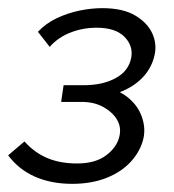

<svg xmlns="http://www.w3.org/2000/svg" viewBox="-31 -443 428 471"><path d="M146 8Q95 8 55 -9.5Q15 -27 -11 -62L29 -96Q53 -69 84.5 -55.5Q116 -42 158 -42Q203 -42 229.5 -62Q256 -82 262 -109Q267 -131 256 -149.5Q245 -168 222.5 -180.5Q200 -193 169 -193H119L125 -234H175Q221 -234 253 -251.5Q285 -269 291 -302Q296 -331 274 -353Q252 -375 206 -375Q172 -375 141.5 -363Q111 -351 91 -328L62 -365Q82 -386 108.5 -398.5Q135 -411 164 -417Q193 -423 220 -423Q271 -423 301.5 -404.5Q332 -386 343.5 -359Q355 -332 347 -303Q339 -273 317 -251Q295 -229 263 -217Q231 -205 193 -205L196 -230Q243 -231 273 -211Q303 -191 315 -161.5Q327 -132 321 -104Q314 -73 290.5 -47Q267 -21 230 -6.5Q193 8 146 8Z"/></svg>

Font: Ysabeau Infant
Style: Italic
Weight: 400
Italic angle: -12°
Designer: Christian Thalmann (Catharsis Fonts)
Version: Version 2.001;gftools[0.9.30]; featfreeze: ss01,ss02,lnum